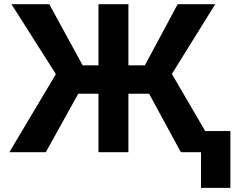

<svg xmlns="http://www.w3.org/2000/svg" viewBox="-20 -727 1120 917"><path d="M593.3 0H450.3V-707H593.3ZM246.9 -373 34.8 -707H215.3L374.7 -415H672L828.5 -707H1008.1L800.9 -373.8L1018.9 0H843.8L692.1 -279.3H353.7L198.7 0H24.6ZM1080.4 170.3H940V-100.9H1080.4Z"/></svg>

Font: Pretendard JP Variable
Style: Regular
Weight: 400
Designer: Base glyphs from Inter by Rasmus Andersson; Hangul glyphs from Noto Sans CJK(Source Han Sans) by Jang Soo-young and Kang
Foundry: Kil Hyung-jin
Version: Version 1.307;Glyphs 3.2 (3192)